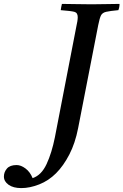

<svg xmlns="http://www.w3.org/2000/svg" viewBox="-211 -721 632 983"><path d="M-102 242Q-143 242 -167 225Q-191 208 -191 183Q-191 160 -175.5 142Q-160 124 -126 124Q-104 124 -80.5 141.5Q-57 159 -44 191Q1 176 27.5 119Q54 62 70 -18L179 -581Q183 -599 185 -611.5Q187 -624 187 -633Q187 -656 169.5 -660.5Q152 -665 100 -669Q102 -685 106 -701Q132 -701 176.5 -700Q221 -699 258 -699Q293 -699 333 -700Q373 -701 401 -701Q401 -684 395 -669Q352 -665 332.5 -660.5Q313 -656 306 -642Q299 -628 292 -593L189 -65Q174 12 144 70Q114 128 76 166Q38 204 -10 223Q-58 242 -102 242Z"/></svg>

Font: Tiro Kannada
Style: Italic
Weight: 400
Italic angle: -11°
Designer: Kannada: John Hudson & Fiona Ross, assisted by Kaja Sojewska. Latin: John Hudson with Paul Hanslow, assisted by Kaja Soj
Foundry: Tiro Typeworks Ltd.
Version: Version 1.52